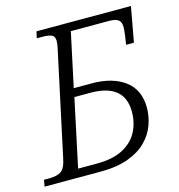

<svg xmlns="http://www.w3.org/2000/svg" viewBox="-122 -807 839 901"><g transform="rotate(-15 297.5 -357.0)"><path d="M-16 0 -10 -32H18Q53 -32 73.5 -45.5Q94 -59 104 -111L210 -605Q216 -631 216 -646Q216 -669 200.5 -675.5Q185 -682 157 -682H129L136 -714H595L564 -544H526L533 -591Q536 -616 536 -627Q536 -651 523.5 -662Q511 -673 476 -673H292L236 -411H323Q424 -411 484 -366Q544 -321 544 -234Q544 -192 529 -150.5Q514 -109 480.5 -75Q447 -41 391.5 -20.5Q336 0 255 0ZM305 -370H228L158 -41H248Q328 -41 377 -67.5Q426 -94 448.5 -137.5Q471 -181 471 -234Q471 -370 305 -370Z"/></g></svg>

Font: Noto Serif Light
Style: Italic
Weight: 300
Italic angle: -12°
Designer: Monotype Design Team
Foundry: Monotype Imaging Inc.
Version: Version 2.013